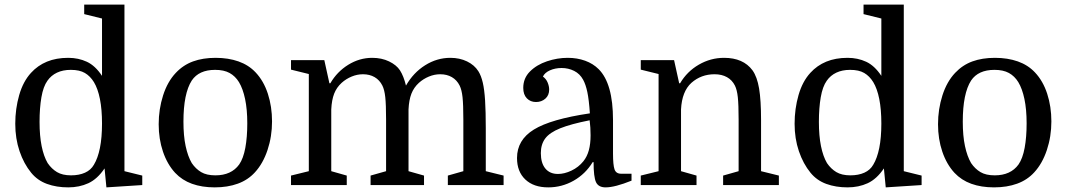

<svg xmlns="http://www.w3.org/2000/svg" viewBox="-20 -800 4611 830"><path d="M46 -265Q46 -330 63 -389Q80 -448 114 -485Q143 -517 183 -533.5Q223 -550 275 -550Q319 -550 355.5 -533Q392 -516 421 -472V-720L344 -739V-780H518V-60L595 -41V0L440 10L432 -72Q401 -26 362 -8Q323 10 275 10Q224 10 183 -5Q142 -20 115 -53Q83 -92 64.5 -146.5Q46 -201 46 -265ZM421 -266Q421 -327 412 -372Q403 -417 386 -445Q370 -471 347 -484.5Q324 -498 286 -498Q252 -498 226.5 -486Q201 -474 185 -451Q167 -426 159 -379.5Q151 -333 151 -273Q151 -213 160 -168.5Q169 -124 186 -95Q203 -70 226.5 -56Q250 -42 287 -42Q322 -42 347.5 -53.5Q373 -65 386 -88Q403 -116 412 -160.5Q421 -205 421 -266Z M1156 -275Q1156 -210 1136.5 -151.5Q1117 -93 1082 -55Q1052 -22 1008 -6Q964 10 908 10Q853 10 810 -5.5Q767 -21 737 -53Q703 -90 684.5 -144.5Q666 -199 666 -263Q666 -328 685 -387.5Q704 -447 740 -485Q772 -519 814.5 -534.5Q857 -550 912 -550Q967 -550 1011 -534.5Q1055 -519 1085 -487Q1120 -450 1138 -394.5Q1156 -339 1156 -275ZM773 -274Q773 -213 782.5 -168.5Q792 -124 809 -95Q826 -70 849.5 -56Q873 -42 911 -42Q980 -42 1014 -89Q1032 -115 1040.5 -161Q1049 -207 1049 -267Q1049 -327 1039.5 -372Q1030 -417 1013 -445Q997 -471 972.5 -484.5Q948 -498 910 -498Q840 -498 809 -452Q773 -396 773 -274Z M1315 -60V-480L1238 -499V-540H1382L1404 -440H1408Q1437 -490 1485.5 -520Q1534 -550 1589 -550Q1630 -550 1662 -534.5Q1694 -519 1709 -496Q1725 -471 1735 -430Q1767 -486 1818 -518Q1869 -550 1927 -550Q1967 -550 1999 -534.5Q2031 -519 2048 -492Q2060 -473 2067 -443Q2074 -413 2077 -365.5Q2080 -318 2080 -245V-60L2157 -41V0H1916V-41L1983 -60V-283Q1983 -348 1979.5 -380Q1976 -412 1967 -430Q1955 -454 1933.5 -466.5Q1912 -479 1883 -479Q1858 -479 1834 -469Q1810 -459 1791 -442Q1769 -422 1758.5 -395Q1748 -368 1746 -327V-60L1813 -41V0H1582V-41L1649 -60V-283Q1649 -348 1645.5 -380Q1642 -412 1633 -430Q1621 -454 1599.5 -466.5Q1578 -479 1549 -479Q1524 -479 1500 -469Q1476 -459 1457 -442Q1435 -422 1424.5 -395Q1414 -368 1412 -327V-60L1479 -41V0H1238V-41Z M2215 -117Q2215 -195 2288 -240Q2361 -285 2530 -310Q2526 -369 2519 -402Q2512 -435 2501 -455Q2487 -481 2462 -493.5Q2437 -506 2408 -506Q2380 -506 2357.5 -496Q2335 -486 2327 -469Q2341 -459 2347.5 -443Q2354 -427 2354 -413Q2354 -388 2337.5 -373.5Q2321 -359 2297 -359Q2273 -359 2257.5 -375Q2242 -391 2242 -420Q2242 -462 2271 -491Q2300 -520 2344.5 -535Q2389 -550 2434 -550Q2475 -550 2509.5 -537.5Q2544 -525 2568 -501Q2630 -439 2630 -281V-136Q2630 -87 2636.5 -68Q2643 -49 2665 -49H2710V-19Q2638 10 2598 10Q2567 10 2556.5 -12.5Q2546 -35 2546 -99H2542Q2511 -48 2460 -19Q2409 10 2350 10Q2287 10 2251 -24Q2215 -58 2215 -117ZM2392 -48Q2420 -48 2450.5 -62.5Q2481 -77 2502 -103Q2518 -123 2525.5 -150.5Q2533 -178 2533 -215Q2533 -232 2532 -248.5Q2531 -265 2529 -280Q2448 -264 2402 -245.5Q2356 -227 2337 -201.5Q2318 -176 2318 -138Q2318 -95 2337.5 -71.5Q2357 -48 2392 -48Z M2827 -60V-480L2750 -499V-540H2894L2916 -440H2920Q2950 -491 3001 -520.5Q3052 -550 3110 -550Q3193 -550 3233 -496Q3253 -468 3261.5 -417.5Q3270 -367 3270 -281V-60L3347 -41V0H3106V-41L3173 -60V-283Q3173 -348 3169.5 -380Q3166 -412 3157 -430Q3145 -454 3122.5 -466.5Q3100 -479 3069 -479Q3011 -479 2969 -442Q2928 -405 2924 -327V-60L2991 -41V0H2750V-41Z M3415 -265Q3415 -330 3432 -389Q3449 -448 3483 -485Q3512 -517 3552 -533.5Q3592 -550 3644 -550Q3688 -550 3724.5 -533Q3761 -516 3790 -472V-720L3713 -739V-780H3887V-60L3964 -41V0L3809 10L3801 -72Q3770 -26 3731 -8Q3692 10 3644 10Q3593 10 3552 -5Q3511 -20 3484 -53Q3452 -92 3433.5 -146.5Q3415 -201 3415 -265ZM3790 -266Q3790 -327 3781 -372Q3772 -417 3755 -445Q3739 -471 3716 -484.5Q3693 -498 3655 -498Q3621 -498 3595.5 -486Q3570 -474 3554 -451Q3536 -426 3528 -379.5Q3520 -333 3520 -273Q3520 -213 3529 -168.5Q3538 -124 3555 -95Q3572 -70 3595.5 -56Q3619 -42 3656 -42Q3691 -42 3716.5 -53.5Q3742 -65 3755 -88Q3772 -116 3781 -160.5Q3790 -205 3790 -266Z M4525 -275Q4525 -210 4505.5 -151.5Q4486 -93 4451 -55Q4421 -22 4377 -6Q4333 10 4277 10Q4222 10 4179 -5.5Q4136 -21 4106 -53Q4072 -90 4053.5 -144.5Q4035 -199 4035 -263Q4035 -328 4054 -387.5Q4073 -447 4109 -485Q4141 -519 4183.5 -534.5Q4226 -550 4281 -550Q4336 -550 4380 -534.5Q4424 -519 4454 -487Q4489 -450 4507 -394.5Q4525 -339 4525 -275ZM4142 -274Q4142 -213 4151.5 -168.5Q4161 -124 4178 -95Q4195 -70 4218.5 -56Q4242 -42 4280 -42Q4349 -42 4383 -89Q4401 -115 4409.5 -161Q4418 -207 4418 -267Q4418 -327 4408.5 -372Q4399 -417 4382 -445Q4366 -471 4341.5 -484.5Q4317 -498 4279 -498Q4209 -498 4178 -452Q4142 -396 4142 -274Z"/></svg>

Font: Domine
Style: Regular
Weight: 400
Designer: Pablo Impallari, Rodrigo Fuenzalida, Brenda Gallo
Foundry: Pablo Impallari, Rodrigo Fuenzalida, Brenda Gallo
Version: Version 2.000;September 19, 2022;FontCreator 14.0.0.2877 64-